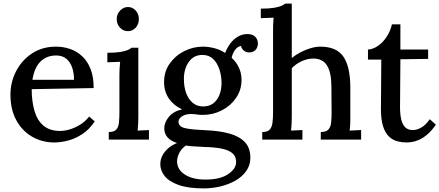

<svg xmlns="http://www.w3.org/2000/svg" viewBox="-20 -775 2440 1066"><path d="M283 16Q213 16 157.5 -16.5Q102 -49 70 -108.5Q38 -168 38 -249Q38 -319 69.5 -380Q101 -441 158 -478.5Q215 -516 290 -516Q332 -516 369.5 -503Q407 -490 436.5 -462.5Q466 -435 483 -391.5Q500 -348 500 -286L156 -280Q156 -212 171.5 -159Q187 -106 222 -77Q257 -48 313 -48Q340 -48 370.5 -57.5Q401 -67 428.5 -85Q456 -103 475 -128L506 -101Q476 -56 437 -30.5Q398 -5 357.5 5.5Q317 16 283 16ZM160 -332H391Q391 -370 380.5 -400.5Q370 -431 348 -449Q326 -467 292 -467Q239 -467 205 -433.5Q171 -400 160 -332Z M584 -42Q614 -42 626 -56Q638 -70 640.5 -95Q643 -120 643 -153V-360Q643 -377 644 -394.5Q645 -412 647 -432Q630 -431 611 -430.5Q592 -430 576 -429V-482Q621 -482 647.5 -486.5Q674 -491 688.5 -497Q703 -503 710 -510H748V-124Q748 -106 747 -87.5Q746 -69 744 -50Q760 -51 776.5 -51.5Q793 -52 807 -53V0H584ZM690 -602Q664 -602 646 -621.5Q628 -641 628 -669Q628 -697 647 -716.5Q666 -736 690 -736Q716 -736 733.5 -716.5Q751 -697 751 -669Q751 -641 733.5 -621.5Q716 -602 690 -602Z M1112 271Q1024 271 970.5 251.5Q917 232 893.5 201.5Q870 171 870 137Q870 110 882.5 87Q895 64 916 46.5Q937 29 963 19Q928 8 910 -12.5Q892 -33 892 -63Q892 -95 917.5 -126Q943 -157 991 -168Q946 -188 919 -226Q892 -264 891 -316Q890 -376 921.5 -421Q953 -466 1002.5 -491Q1052 -516 1106 -516Q1137 -516 1170 -507.5Q1203 -499 1230 -481Q1241 -510 1259 -534Q1277 -558 1301.5 -572Q1326 -586 1353 -586Q1382 -586 1397 -571Q1412 -556 1412 -531Q1412 -523 1407.5 -511.5Q1403 -500 1392 -492Q1381 -484 1362 -484Q1346 -484 1333.5 -494.5Q1321 -505 1318 -520Q1297 -516 1283.5 -495.5Q1270 -475 1266 -454Q1292 -431 1306.5 -399.5Q1321 -368 1321 -332Q1321 -275 1290.5 -231Q1260 -187 1211 -162Q1162 -137 1105 -137Q1088 -137 1073 -139.5Q1058 -142 1040 -142Q1008 -142 987.5 -127Q967 -112 972 -91Q977 -69 1014 -62Q1051 -55 1121 -52Q1198 -49 1253.5 -33.5Q1309 -18 1339.5 14Q1370 46 1370 101Q1370 142 1347.5 174Q1325 206 1287.5 227.5Q1250 249 1204 260Q1158 271 1112 271ZM1121 222Q1202 222 1246.5 192Q1291 162 1291 124Q1291 92 1269 74.5Q1247 57 1207.5 49.5Q1168 42 1115 41Q1089 39 1062 38Q1035 37 1012 33Q989 49 976.5 72Q964 95 963 120Q963 166 1006 194Q1049 222 1121 222ZM1108 -184Q1142 -184 1164.5 -201.5Q1187 -219 1198.5 -248.5Q1210 -278 1210 -313Q1210 -354 1198 -390Q1186 -426 1163 -448Q1140 -470 1104 -470Q1055 -470 1028 -431Q1001 -392 1001 -337Q1001 -293 1013.5 -258.5Q1026 -224 1050 -204Q1074 -184 1108 -184Z M1761 -42Q1791 -42 1803.5 -56Q1816 -70 1818.5 -95Q1821 -120 1821 -153L1820 -293Q1820 -372 1795.5 -411.5Q1771 -451 1717 -450Q1684 -449 1652.5 -434Q1621 -419 1600 -396V-124Q1600 -106 1599 -87.5Q1598 -69 1596 -50Q1612 -51 1628.5 -51.5Q1645 -52 1659 -53V0H1436V-42Q1466 -42 1478 -56Q1490 -70 1493 -95Q1496 -120 1496 -153V-605Q1496 -622 1496.5 -639.5Q1497 -657 1499 -677Q1482 -676 1463 -675.5Q1444 -675 1428 -674V-727Q1473 -727 1500 -731.5Q1527 -736 1541.5 -742Q1556 -748 1563 -755H1600V-453Q1622 -471 1649 -485Q1676 -499 1704.5 -507.5Q1733 -516 1758 -516Q1847 -516 1885.5 -462Q1924 -408 1925 -293V-124Q1925 -106 1924.5 -87.5Q1924 -69 1921 -50Q1937 -51 1954 -51.5Q1971 -52 1985 -53V0H1761Z M2237 16Q2212 16 2186.5 9.5Q2161 3 2140 -16.5Q2119 -36 2107 -73Q2095 -110 2095 -171L2097 -444H2023V-500Q2050 -501 2078 -520Q2106 -539 2127 -571Q2148 -603 2156 -640H2203V-500H2357V-448L2203 -446L2201 -179Q2201 -141 2207.5 -112.5Q2214 -84 2229.5 -68.5Q2245 -53 2272 -53Q2295 -53 2319.5 -67Q2344 -81 2366 -113L2400 -83Q2376 -48 2352 -28Q2328 -8 2306 1.5Q2284 11 2266 13.5Q2248 16 2237 16Z"/></svg>

Font: Lora Medium
Style: Regular
Weight: 500
Designer: Olga Karpushina, Alexei Vanyashin (Cyrillic)
Foundry: Cyreal
Version: Version 3.004